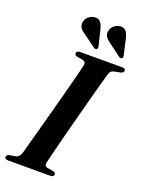

<svg xmlns="http://www.w3.org/2000/svg" viewBox="-170 -986 791 1062"><g transform="rotate(20 226.0 -455.0)"><path d="M222.5 -63.5Q216.5 -39.5 237 -35.5L273 -29.5Q287 -25.5 287 -15.5Q287 0 265.5 0H16.5Q-2 0 -2 -13.5Q-2.5 -26 14 -30L50.5 -36Q70.5 -40 79.5 -66.5Q85.5 -88 97.5 -132Q109.5 -176 125 -233Q140.5 -290 157 -351.5Q173.5 -413 188.8 -470Q204 -527 215.2 -571Q226.5 -615 231 -636.5Q235.5 -659 216 -663.5L180 -670Q166 -674 166 -684.5Q166 -700 189 -700H436.5Q454 -700 454 -687Q454 -674.5 437.5 -670L399 -662.5Q388.5 -660 382.8 -654.5Q377 -649 372.5 -635Q366 -613 353.5 -567.2Q341 -521.5 325.2 -462.8Q309.5 -404 293 -341.2Q276.5 -278.5 261.8 -221.5Q247 -164.5 236.5 -122.5Q226 -80.5 222.5 -63.5ZM399.5 -855.5 420.5 -762.5Q423 -752 416 -747Q408 -741.5 399.5 -748L328 -801.5Q310 -813.5 299.8 -828Q289.5 -842.5 293.5 -863.5Q297 -881.5 312.8 -895Q328.5 -908.5 349 -909.5Q371 -911 382.5 -896.2Q394 -881.5 399.5 -855.5ZM250 -855.5 272.5 -763Q275 -752 269 -747.5Q261 -742 252 -747.5L179.5 -800.5Q161 -812 150.5 -826.2Q140 -840.5 143.5 -861Q146.5 -879 162 -892.8Q177.5 -906.5 198 -908Q220 -910.5 232 -896Q244 -881.5 250 -855.5Z"/></g></svg>

Font: Fraunces 72pt SemiBold
Style: Italic
Weight: 600
Italic angle: -16°
Version: Version 1.000;[b76b70a41]